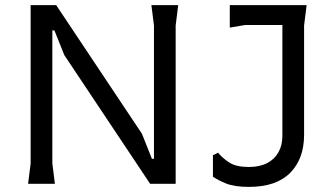

<svg xmlns="http://www.w3.org/2000/svg" viewBox="-20 -720 1311 752"><path d="M90 0 100 -80V-700H200L536 -196L575 -98H583V-620L573 -700H678L668 -620V0H568L232 -504L193 -601H185V-80L195 0ZM955 12Q898 12 865 -1.5Q832 -15 814 -28V-112L834 -122Q851 -101 878 -83.5Q905 -66 954 -66Q997 -66 1026 -81Q1055 -96 1070.5 -123.5Q1086 -151 1086 -187V-620V-700H1181L1171 -620V-192Q1171 -98 1116.5 -43Q1062 12 955 12ZM880 -612V-700H1128V-622H940Z"/></svg>

Font: AR One Sans
Style: Regular
Weight: 400
Designer: Niteesh Yadav
Foundry: Niteesh Yadav
Version: Version 1.001;gftools[0.9.33]